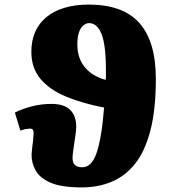

<svg xmlns="http://www.w3.org/2000/svg" viewBox="-20 -802 739 839"><path d="M337 17Q249 17 201.5 -3.5Q154 -24 135.5 -57.5Q117 -91 118 -128Q119 -144 121 -159.5Q123 -175 124.5 -187.5Q126 -200 126 -207Q128 -223 125.5 -231.5Q123 -240 110 -240Q105 -240 92.5 -238Q80 -236 69 -231L45 -310Q76 -326 118 -337Q160 -348 205 -348Q260 -348 286.5 -322Q313 -296 313 -249Q313 -233 310 -214Q307 -195 304.5 -176Q302 -157 299.5 -140Q297 -123 297 -111Q297 -91 307.5 -81Q318 -71 339 -71Q359 -71 374.5 -85.5Q390 -100 401 -130.5Q412 -161 420.5 -210.5Q429 -260 435 -332Q341 -350 269.5 -379.5Q198 -409 157.5 -456.5Q117 -504 117 -576Q117 -624 133.5 -662Q150 -700 182.5 -727Q215 -754 262 -768Q309 -782 368 -782Q442 -782 497.5 -762Q553 -742 589 -701.5Q625 -661 643 -600Q661 -539 661 -457Q661 -324 637.5 -233Q614 -142 571 -87.5Q528 -33 468.5 -8Q409 17 337 17ZM442 -453Q443 -461 443 -469.5Q443 -478 443 -489Q443 -549 438 -590Q433 -631 423 -655Q413 -679 399.5 -690Q386 -701 369 -701Q357 -701 344.5 -691Q332 -681 325 -660.5Q318 -640 318 -607Q318 -576 327 -550.5Q336 -525 353 -505.5Q370 -486 392.5 -473Q415 -460 442 -453Z"/></svg>

Font: Literata 18pt Black
Style: Italic
Weight: 900
Italic angle: -2°
Designer: Latin by Veronika Burian and Jose Scaglione. Greek by Irene Vlachou. Cyrillic by Vera Evstafieva
Foundry: TypeTogether
Version: Version 3.103;gftools[0.9.29]